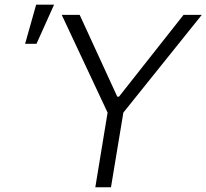

<svg xmlns="http://www.w3.org/2000/svg" viewBox="-20 -790 871 810"><path d="M240.4 -727.3H316.1L474.8 -382.1H481.9L754.3 -727.3H831.3L500.4 -315L448.2 0H382.1L433.9 -315ZM85.9 -605.1 132.5 -770.2H208.1L133.9 -605.1Z"/></svg>

Font: Inter Light  BETA
Style: Italic
Weight: 300
Italic angle: 9.39999°
Designer: Rasmus Andersson
Foundry: rsms
Version: Version 3.011;git-f93a4a705